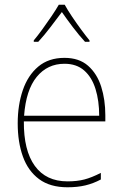

<svg xmlns="http://www.w3.org/2000/svg" viewBox="-20 -783 521 813"><path d="M253 -538Q315 -538 353 -504.5Q391 -471 408.5 -416Q426 -361 426 -295V-269H81Q80 -146 127.5 -80.5Q175 -15 266 -15Q306 -15 337 -23Q368 -31 407 -51V-23Q375 -6 341.5 2Q308 10 266 10Q192 10 145.5 -24.5Q99 -59 77 -120Q55 -181 55 -261Q55 -338 76.5 -401Q98 -464 142 -501Q186 -538 253 -538ZM253 -513Q181 -513 135.5 -457.5Q90 -402 82 -293H400Q400 -356 384.5 -406Q369 -456 336.5 -484.5Q304 -513 253 -513ZM254 -763Q266 -741 285.5 -712Q305 -683 325 -656Q345 -629 359 -612V-606H340Q315 -633 288.5 -668Q262 -703 242 -732Q221 -704 194 -668.5Q167 -633 142 -606H123V-612Q139 -631 159 -658.5Q179 -686 198 -714Q217 -742 229 -763Z"/></svg>

Font: Noto Sans Telugu SemiCondensed Thin
Style: Regular
Weight: 100
Width: 4
Designer: Jelle Bosma - Monotype Design Team
Foundry: Monotype Imaging Inc.
Version: Version 2.005; ttfautohint (v1.8.4.7-5d5b)